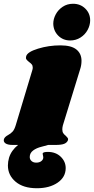

<svg xmlns="http://www.w3.org/2000/svg" viewBox="-61 -770 499 1020"><path d="M312 -555Q274 -555 248.5 -580.5Q223 -606 222 -644Q222 -669 235 -693.5Q248 -718 272 -734Q296 -750 327 -750Q366 -750 392 -724.5Q418 -699 418 -662Q418 -636 404.5 -611Q391 -586 366.5 -570.5Q342 -555 312 -555ZM372 -447Q372 -424 365 -403L273 -104Q270 -92 270 -83Q270 -70 275 -62.5Q280 -55 289 -48Q296 -41 299 -36.5Q302 -32 300 -25Q295 -12 280 -6Q265 0 234 0H195Q187 3 160 9.5Q133 16 115 29.5Q97 43 97 64Q97 77 106.5 85.5Q116 94 131 94Q146 94 155.5 88Q165 82 168 73Q169 70 169 65Q169 61 167 54Q165 47 166 44Q170 37 193 37Q235 37 261.5 62.5Q288 88 288 123Q288 171 245 200.5Q202 230 135 230Q63 230 22 195.5Q-19 161 -19 109Q-19 89 -13 68Q-1 29 35 0H6Q-20 0 -32 -8.5Q-44 -17 -40 -31Q-36 -43 -19 -52Q-4 -60 6 -71Q16 -82 23 -106L110 -395Q113 -404 113 -410Q113 -421 108 -427.5Q103 -434 93 -441Q83 -449 79 -455Q75 -461 78 -471Q84 -494 141 -511.5Q198 -529 260 -529Q318 -529 345 -507Q372 -485 372 -447Z"/></svg>

Font: Shrikhand
Style: Regular
Weight: 400
Italic angle: -14°
Version: Version 1.000;PS 1.000;hotconv 1.0.88;makeotf.lib2.5.647800